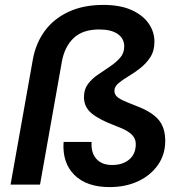

<svg xmlns="http://www.w3.org/2000/svg" viewBox="-20 -752 740 782"><path d="M426 10Q333 10 283 -39.5Q233 -89 239 -174H353Q350 -131 372 -105.5Q394 -80 437 -80Q480 -80 506.5 -102.5Q533 -125 533 -165Q533 -181 525 -193.5Q517 -206 499.5 -217Q482 -228 452 -239Q385 -264 353.5 -290Q322 -316 322 -356Q322 -388 338 -409.5Q354 -431 379 -448Q404 -465 428.5 -481.5Q453 -498 469.5 -517Q486 -536 486 -563Q486 -595 459.5 -613.5Q433 -632 384 -632Q317 -632 280 -597Q243 -562 232 -501L143 0H23L114 -511Q126 -576 162 -625.5Q198 -675 258.5 -703.5Q319 -732 401 -732Q469 -732 515 -711.5Q561 -691 585 -657Q609 -623 609 -582Q609 -545 592.5 -519.5Q576 -494 552 -475Q528 -456 503.5 -441.5Q479 -427 462.5 -413Q446 -399 446 -382Q446 -371 453 -362Q460 -353 480 -343.5Q500 -334 539 -319Q599 -296 626 -264Q653 -232 653 -178Q653 -123 623.5 -80.5Q594 -38 543 -14Q492 10 426 10Z"/></svg>

Font: DM Sans 24pt SemiBold
Style: Italic
Weight: 600
Italic angle: -10°
Designer: Colophon Foundry, Jonny Pinhorn
Foundry: Colophon Foundry
Version: Version 4.004;gftools[0.9.30]